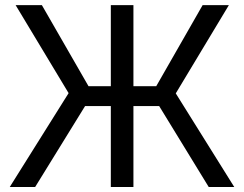

<svg xmlns="http://www.w3.org/2000/svg" viewBox="-20 -748 977 768"><path d="M513.7 -727.5V0H423.3V-727.5ZM19 0 254.4 -375.5 42.5 -727.5H147.5L334 -403.3H605L790.5 -727.5H895.5L683.1 -374.5L917 0H814.9L616.7 -323.7H320.3L120.6 0Z"/></svg>

Font: Inter 24pt
Style: Regular
Weight: 400
Designer: Rasmus Andersson
Foundry: rsms
Version: Version 4.001;git-66647c0bb